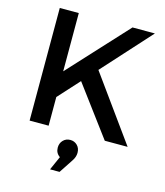

<svg xmlns="http://www.w3.org/2000/svg" viewBox="-135 -801 989 1153"><g transform="rotate(15 359.0 -224.5)"><path d="M91.8 0V-700.2H210V-337.9L543.9 -700.2H683.1L412.1 -400.9L701.2 0H559.1L329.1 -309.1L210 -178.2V0ZM286.1 251 324.2 165Q296.9 146.5 296.9 112.8Q296.9 85 314.5 66.9Q332 48.8 358.9 48.8Q384.3 48.8 402.1 66.4Q419.9 84 419.9 112.8Q419.9 139.2 401.9 165L345.2 251Z"/></g></svg>

Font: Trueno
Style: Rg
Weight: 400
Designer: Julieta Ulanovsky
Foundry: Julieta Ulanovsky
Version: Version 3.001b